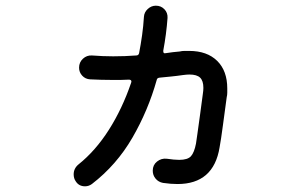

<svg xmlns="http://www.w3.org/2000/svg" viewBox="-20 -636 1040 675"><path d="M612 -455Q620 -457 628.5 -457Q637 -457 645 -457Q708 -457 743.5 -422Q779 -387 779 -325Q779 -318 779 -310Q779 -302 777 -294Q770 -243 763.5 -194Q757 -145 752 -118Q731 11 604 11Q592 11 579.5 10Q567 9 553 7Q537 4 527 -8Q517 -20 517 -36Q517 -56 532 -68Q547 -80 566 -78Q580 -76 590.5 -75Q601 -74 610 -74Q640 -74 651.5 -87Q663 -100 669 -131Q670 -136 674 -165.5Q678 -195 683.5 -234Q689 -273 693 -305Q694 -311 694.5 -317Q695 -323 695 -327Q695 -352 683.5 -363Q672 -374 646 -374Q641 -374 635 -373.5Q629 -373 622 -372Q602 -369 581.5 -367Q561 -365 541 -363Q532 -362 531 -355Q501 -248 445.5 -152Q390 -56 303 11Q292 19 279 19Q257 19 246 1Q239 -9 239 -23Q239 -44 256 -58Q316 -106 363 -180Q410 -254 441 -345Q441 -346 441.5 -347Q442 -348 442 -349Q442 -356 433 -356Q419 -355 404 -355Q389 -355 374 -355Q355 -355 336 -355.5Q317 -356 297 -357Q280 -358 269 -370Q258 -382 258 -398Q258 -417 271.5 -429.5Q285 -442 303 -441Q342 -438 378 -438Q420 -438 459 -441Q467 -441 469 -449Q475 -480 479.5 -512Q484 -544 486 -577Q487 -593 499.5 -604.5Q512 -616 528 -616Q546 -616 558 -603.5Q570 -591 569 -573Q565 -517 554 -458V-456Q554 -447 562 -449Q575 -451 587 -452.5Q599 -454 612 -455Z"/></svg>

Font: Kiwi Maru Medium
Style: Regular
Weight: 500
Designer: Hiroki-Chan
Version: Version 1.100